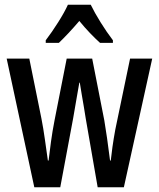

<svg xmlns="http://www.w3.org/2000/svg" viewBox="-20 -786 667 806"><path d="M340 -288Q337 -307 332.5 -334.5Q328 -362 323 -390Q318 -418 315 -439H313Q309 -416 304 -387.5Q299 -359 294.5 -332.5Q290 -306 287 -289L233 0H124L8 -540H103L154 -288Q162 -247 168.5 -200.5Q175 -154 181 -112H184Q188 -147 194 -191Q200 -235 209 -281L260 -540H367L418 -280Q423 -251 429.5 -205.5Q436 -160 442 -112H445Q447 -133 452 -168.5Q457 -204 464 -242L526 -540H619L500 0H390ZM361 -766Q377 -733 402.5 -692Q428 -651 454 -617V-606H400Q380 -624 357.5 -647.5Q335 -671 313 -698Q290 -671 267 -646.5Q244 -622 227 -606H172V-617Q198 -651 224.5 -693Q251 -735 265 -766Z"/></svg>

Font: Noto Sans Gujarati UI ExtraCondensed Medium
Style: Regular
Weight: 500
Width: 2
Designer: Jelle Bosma - Monotype Design Team, Universal Thirst
Foundry: Monotype Imaging Inc.
Version: Version 2.106; ttfautohint (v1.8.4.7-5d5b)